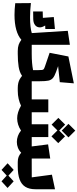

<svg xmlns="http://www.w3.org/2000/svg" viewBox="774 -1554 1057 2646"><g transform="rotate(90 1303.0 -230.5)"><path d="M218.3 -115.7Q287.1 -115.7 343.3 -121.8Q399.4 -127.9 435.5 -139.6L404.3 -635.7L597.2 -664.6V-138.7H720.7V53.7H685.5Q631.3 53.7 595.9 41.3Q560.5 28.8 527.8 3.9Q475.6 50.3 388.9 74.5Q302.2 98.6 185.5 98.6Q110.4 98.6 23.9 88.4L22 -127.4Q121.6 -115.7 218.3 -115.7ZM331.1 -324.2Q356.9 -281.7 356.9 -252Q356.9 -210 325.9 -185.3Q294.9 -160.6 242.2 -159.7L137.2 -158.2V-290L225.6 -292.5L214.4 -442.9L379.4 -458.5V-326.2Z M676.8 -138.7H720.7Q853.5 -138.7 946.3 -157.2V-216.8Q946.3 -264.6 943.6 -281.2Q940.9 -297.9 930.7 -305.2Q920.4 -312.5 888.7 -323.2L707 -385.3L757.8 -644L1127.9 -719.2L1111.8 -525.4L890.6 -502.4L967.8 -475.1Q1028.3 -453.6 1055.2 -430.4Q1082 -407.2 1090.6 -368.4Q1099.1 -329.6 1099.1 -249V-138.7H1229.5V53.7H1194.3Q1153.8 53.7 1124 46.6Q1094.2 39.6 1072 27.1Q1049.8 14.6 1024.9 -5.4Q975.1 29.3 899.7 41.5Q824.2 53.7 720.7 53.7H676.8Z M1779.3 -551.8 1686.5 -645 1779.3 -738.8 1872.6 -645ZM1696.8 -412.6 1604 -505.9 1696.8 -599.6 1778.8 -517.1 1858.9 -597.7 1952.1 -503.9 1858.9 -410.6 1776.9 -492.7ZM2255.4 -138.7V53.7H2211.9Q2170.9 53.7 2141.4 42.2Q2111.8 30.8 2084 6.3Q2055.2 35.6 2016.6 51Q1978 66.4 1935.5 66.4Q1894 66.4 1853.3 51.8Q1812.5 37.1 1778.8 8.8Q1698.2 62 1609.4 62Q1529.3 62 1436 8.8Q1395 28.8 1342.8 41.3Q1290.5 53.7 1229.5 53.7H1185.5V-138.7H1349.6V-367.2H1526.4V-138.7H1691.9V-367.2H1868.7V-138.7H1997.6L1969.2 -364.3L2164.1 -393.6V-138.7Z M2587.4 -459.5V-189.5Q2587.4 -105 2554.4 -51.3Q2521.5 2.4 2452.6 28.1Q2383.8 53.7 2274.9 53.7H2211.4V-138.7L2423.8 -139.2L2386.7 -417ZM2478.5 110.4 2569.8 194.3 2478.5 277.8 2399.4 205.6 2320.8 277.3 2229.5 193.8 2320.8 109.9 2399.9 182.6Z"/></g></svg>

Font: SG Kara Bold
Style: Regular
Weight: 400
Designer: Damoon Khanjanzadeh
Version: Version 1.000